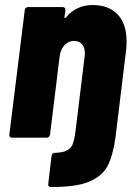

<svg xmlns="http://www.w3.org/2000/svg" viewBox="-20 -545 528 760"><path d="M481 -381Q481 -358 479 -345L437 0Q427 71 406 111.5Q385 152 333 174Q281 196 181 195Q169 195 171 183L184 72Q186 60 198 60Q229 59 245 50.5Q261 42 267.5 26Q274 10 278 -19L315 -321Q316 -325 316 -334Q316 -357 304.5 -370Q293 -383 273 -383Q251 -383 235.5 -366.5Q220 -350 216 -321L178 -12Q177 -7 173.5 -3.5Q170 0 165 0H27Q22 0 19 -3.5Q16 -7 17 -12L78 -505Q78 -510 82 -513.5Q86 -517 91 -517H228Q239 -517 239 -505L235 -477Q235 -474 237 -473.5Q239 -473 242 -477Q282 -525 347 -525Q411 -525 446 -487.5Q481 -450 481 -381Z"/></svg>

Font: Barlow Semi Condensed ExtraBold
Style: Italic
Weight: 800
Width: 4
Italic angle: -7°
Designer: Jeremy Tribby
Foundry: Tribby Type
Version: Version 1.408